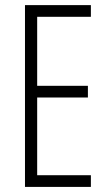

<svg xmlns="http://www.w3.org/2000/svg" viewBox="-20 -734 425 754"><path d="M336.9 -668H126V-397H325.2V-351.1H126V-45.9H336.9V0H78.1V-713.9H336.9Z"/></svg>

Font: Open Sans Hebrew Condensed Light
Style: Regular
Weight: 300
Width: 3
Foundry: Ascender Corporation, Yanek Iontef
Version: Version 2.001;PS 002.001;hotconv 1.0.70;makeotf.lib2.5.58329